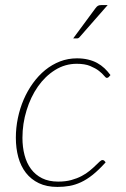

<svg xmlns="http://www.w3.org/2000/svg" viewBox="-20 -731 496 757"><path d="M396.5 -91Q369.5 -61 345.8 -42Q322 -23 299.2 -12.5Q276.5 -2 254 2Q231.5 6 206.5 6Q164 6 133.2 -8.8Q102.5 -23.5 82.2 -49.5Q62 -75.5 52.2 -111Q42.5 -146.5 42.5 -188Q42.5 -227 50.5 -265.5Q58.5 -304 73.5 -338.8Q88.5 -373.5 110 -403.2Q131.5 -433 158.2 -454.8Q185 -476.5 216.5 -488.8Q248 -501 283.5 -501Q307.5 -501 327.2 -496.2Q347 -491.5 363 -482.8Q379 -474 391.8 -462Q404.5 -450 415.5 -435L408.5 -427Q405.5 -424 401 -424Q397 -424 390 -432.8Q383 -441.5 369.8 -451.8Q356.5 -462 335.5 -470.8Q314.5 -479.5 282.5 -479.5Q236.5 -479.5 197.2 -455Q158 -430.5 129.5 -389.8Q101 -349 84.8 -296.2Q68.5 -243.5 68.5 -187.5Q68.5 -151 76.8 -119.5Q85 -88 102.2 -64.8Q119.5 -41.5 146 -28.2Q172.5 -15 209.5 -15Q238.5 -15 261.2 -21.2Q284 -27.5 302 -37Q320 -46.5 333.2 -57.5Q346.5 -68.5 356.2 -78Q366 -87.5 372.8 -93.8Q379.5 -100 384 -100Q388.5 -100 391.5 -97L396.5 -91ZM404.5 -711 294.5 -585.5Q290 -579.5 283 -579.5H268.5L356 -698Q361.5 -705.5 366.2 -708.2Q371 -711 379.5 -711Z"/></svg>

Font: Lato ExtraLight
Style: Italic
Weight: 275
Italic angle: -7°
Designer: Lukasz Dziedzic with Adam Twardoch and Botio Nikoltchev
Foundry: tyPoland Lukasz Dziedzic
Version: Version 2.015; 2015-08-06; http://www.latofonts.com/